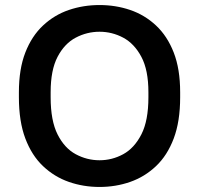

<svg xmlns="http://www.w3.org/2000/svg" viewBox="-20 -731 790 762"><path d="M375 11Q311 11 253.5 -9Q196 -29 151 -71.5Q106 -114 80.5 -181.5Q55 -249 55 -345V-365Q55 -457 80.5 -522.5Q106 -588 151 -630Q196 -672 253.5 -691.5Q311 -711 375 -711Q439 -711 496.5 -691.5Q554 -672 599 -630Q644 -588 669.5 -522.5Q695 -457 695 -365V-345Q695 -249 669.5 -181.5Q644 -114 599 -71.5Q554 -29 496.5 -9Q439 11 375 11ZM375 -95Q425 -95 469 -119Q513 -143 541 -197.5Q569 -252 569 -345V-365Q569 -453 541 -505.5Q513 -558 469 -581.5Q425 -605 375 -605Q325 -605 280.5 -581.5Q236 -558 208.5 -505.5Q181 -453 181 -365V-345Q181 -252 208.5 -197.5Q236 -143 280.5 -119Q325 -95 375 -95Z"/></svg>

Font: Golos Text Medium
Style: Regular
Weight: 500
Designer: A.Korolkova, Vitaly Kuzmin
Foundry: ParaType Ltd
Version: Version 2.004